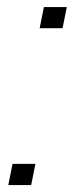

<svg xmlns="http://www.w3.org/2000/svg" viewBox="-20 -533 233 553"><path d="M172.4 -512.7 160.2 -451.7H94.2L106.4 -512.7ZM82 -61 69.8 0H3.9L16.1 -61Z"/></svg>

Font: Sansation Light
Style: Light Italic
Weight: 300
Designer: Bernd Montag
Version: Version 1.301